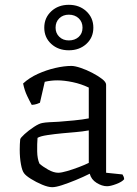

<svg xmlns="http://www.w3.org/2000/svg" viewBox="-20 -774 570 798"><path d="M197 4Q180 4 155 -6.5Q130 -17 108.5 -30.5Q87 -44 80 -54Q72 -64 67 -91.5Q62 -119 62 -152Q62 -164 62.5 -174.5Q63 -185 64 -195Q65 -201 82 -216.5Q99 -232 121 -246.5Q143 -261 157 -263Q167 -265 184 -266Q201 -267 224 -268Q251 -270 287.5 -273.5Q324 -277 349 -282V-410Q318 -425 282.5 -432.5Q247 -440 218 -440Q205 -440 192 -438.5Q179 -437 166 -434L146 -347Q142 -345 133.5 -342Q125 -339 112 -338Q104 -352 93 -375Q82 -398 76 -427Q102 -451 137.5 -467Q173 -483 210 -491.5Q247 -500 277 -500Q291 -500 315 -492Q339 -484 363 -471.5Q387 -459 404 -446Q421 -433 421 -422V-56L489 -49Q491 -46 493.5 -40.5Q496 -35 496 -29Q487 -18 463 -9Q439 0 425 0Q404 0 381.5 -14Q359 -28 353 -52Q325 -38 294.5 -25.5Q264 -13 238 -4.5Q212 4 197 4ZM222 -56Q235 -56 259 -63Q283 -70 308 -79.5Q333 -89 349 -97V-232Q321 -227 295.5 -225Q270 -223 239 -220Q207 -217 177 -212.5Q147 -208 136 -201Q134 -176 134.5 -145Q135 -114 144 -94Q157 -82 180 -69Q203 -56 222 -56ZM266 -565Q222 -565 193 -591.5Q164 -618 164 -659Q164 -700 193 -727Q222 -754 266 -754Q310 -754 339 -727Q368 -700 368 -659Q368 -618 339 -591.5Q310 -565 266 -565ZM266 -606Q291 -606 307 -620.5Q323 -635 323 -659Q323 -683 307 -698Q291 -713 266 -713Q242 -713 226.5 -698Q211 -683 211 -659Q211 -636 226.5 -621Q242 -606 266 -606Z"/></svg>

Font: Texturina ExtraLight
Style: Regular
Weight: 200
Designer: Guillermo Torres Carreño
Foundry: Omnibus-Type
Version: Version 1.002; ttfautohint (v1.8.3)